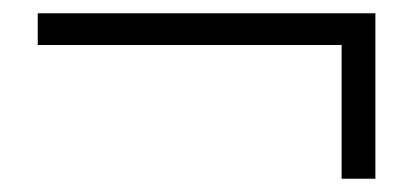

<svg xmlns="http://www.w3.org/2000/svg" viewBox="-20 -449 633 290"><path d="M37 -381V-429H547V-179H496V-398L512 -381Z"/></svg>

Font: Noto Serif KR SemiBold
Style: Regular
Weight: 600
Designer: Ryoko NISHIZUKA 西塚涼子 (kana & ideographs); Frank Grießhammer (Latin, Greek & Cyrillic); Wenlong ZHANG 张文龙 (bopomofo); San
Foundry: Adobe
Version: Version 2.003-H1;hotconv 1.1.1;makeotfexe 2.6.0